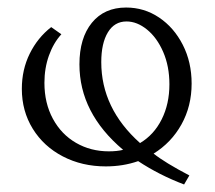

<svg xmlns="http://www.w3.org/2000/svg" viewBox="-20 -438 571 510"><path d="M388 -30Q418 -6 483 28L469 52Q403 27 347 -10Q307 4 261 4Q198 4 147 -22.5Q96 -49 67 -96Q38 -143 38 -202Q38 -253 59 -295.5Q80 -338 116 -366L143 -347Q122 -324 110 -290.5Q98 -257 98 -218Q98 -164 120.5 -122.5Q143 -81 182 -58.5Q221 -36 269 -36Q291 -36 307 -40Q191 -138 191 -267Q191 -337 224 -377.5Q257 -418 315 -418Q363 -418 402.5 -391.5Q442 -365 465.5 -319Q489 -273 489 -216Q489 -156 462 -107.5Q435 -59 388 -30ZM352 -58Q389 -80 409.5 -121Q430 -162 430 -214Q430 -262 413.5 -300Q397 -338 370.5 -359.5Q344 -381 316 -381Q284 -381 266.5 -352Q249 -323 249 -273Q249 -150 352 -58Z"/></svg>

Font: Isabella Sans
Style: Regular
Weight: 400
Designer: Original fonts by Christian Thalmann (Catharsis Fonts), Modifications by Cristiano Sobral
Version: Version 0.002;July 12, 2020;FontCreator 13.0.0.2655 64-bit; 